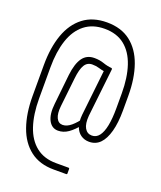

<svg xmlns="http://www.w3.org/2000/svg" viewBox="-158 -788 898 1072"><g transform="rotate(20 291.5 -252.0)"><path d="M291 185Q207 185 151 142Q95 99 67.5 21Q40 -57 40 -160V-344Q40 -448 67.5 -525.5Q95 -603 151 -646Q207 -689 291 -689Q376 -689 431.5 -646Q487 -603 514.5 -525.5Q542 -448 542 -344V-257Q542 -184 528 -132.5Q514 -81 488 -54.5Q462 -28 423 -28Q395 -28 373.5 -43Q352 -58 342 -86.5Q332 -115 336 -156L366 -427Q352 -429 334 -434.5Q316 -440 294 -440Q264 -440 248.5 -414.5Q233 -389 227 -334L208 -162Q203 -116 215 -91Q227 -66 252 -66Q277 -66 302.5 -87.5Q328 -109 352 -144L357 -103Q327 -66 299 -46.5Q271 -27 239 -27Q202 -27 183 -62.5Q164 -98 171 -161L190 -340Q198 -409 222.5 -443.5Q247 -478 293 -478Q324 -478 349.5 -469Q375 -460 401 -458Q405 -457 405 -451L373 -164Q369 -116 383.5 -91Q398 -66 426 -66Q452 -66 469 -88Q486 -110 494.5 -152.5Q503 -195 503 -257V-344Q503 -438 480 -507Q457 -576 410 -613.5Q363 -651 291 -651Q220 -651 172.5 -613.5Q125 -576 102 -507Q79 -438 79 -344V-160Q79 -66 102 3Q125 72 172.5 109.5Q220 147 291 147H365Q371 147 371 153V179Q371 185 365 185Z"/></g></svg>

Font: Sofia Sans Extra Condensed Light
Style: Regular
Weight: 300
Designer: Botio Nikoltchev, Ani Petrova
Foundry: lettersoup
Version: Version 4.101